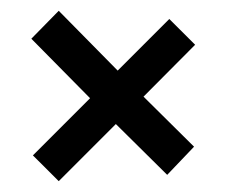

<svg xmlns="http://www.w3.org/2000/svg" viewBox="-20 -438 441 356"><path d="M339.8 -166 290 -113.8 194.8 -208 88.9 -102.1 41 -149.9 147 -255.9 38.1 -366.2 88.9 -418 198.2 -307.1 293.9 -402.8 341.8 -355 246.1 -258.8Z"/></svg>

Font: Lobster Two
Style: Italic
Weight: 400
Designer: Pablo Impallari
Foundry: Pablo Impallari. www.impallari.com
Version: Version 1.006